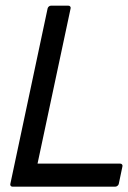

<svg xmlns="http://www.w3.org/2000/svg" viewBox="-20 -660 460 689"><path d="M150.9 -629.9Q151.9 -633.8 155.3 -636.7Q158.7 -639.6 162.6 -639.6H225.6Q229.5 -639.6 231.9 -636.7Q234.4 -633.8 233.4 -629.9L114.7 -72.8H411.6Q415.5 -72.8 418 -69.8Q420.4 -66.9 419.4 -63L406.2 0Q405.3 3.9 401.6 6.8Q397.9 9.8 394 9.8H24.4Q20.5 9.8 18.3 6.8Q16.1 3.9 17.1 0Z"/></svg>

Font: Fibel Nord
Style: Bold Italic
Weight: 700
Designer: Peter Wiegel
Foundry: Peter Wioegel
Version: Version 000.000